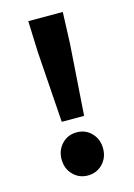

<svg xmlns="http://www.w3.org/2000/svg" viewBox="-107 -727 554 796"><g transform="rotate(-15 170.0 -329.0)"><path d="M122 -231 101 -537 96 -670H244L239 -537L218 -231ZM170 12Q132 12 106.5 -14.5Q81 -41 81 -80Q81 -120 106.5 -146.5Q132 -173 170 -173Q208 -173 233.5 -146.5Q259 -120 259 -80Q259 -41 233.5 -14.5Q208 12 170 12Z"/></g></svg>

Font: TT Toshiba Sans
Style: Bold
Weight: 700
Designer: Paul D. Hunt
Foundry: Toshiba Corporation
Version: Version 2.020;PS 2.000;hotconv 1.0.86;makeotf.lib2.5.63406